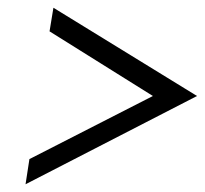

<svg xmlns="http://www.w3.org/2000/svg" viewBox="-20 -530 529 496"><path d="M46 -54 489 -282 118 -510 108 -449 375 -282 56 -119Z"/></svg>

Font: Charger Pro
Style: LitObl
Weight: 300
Designer: Jasper
Foundry: Cannot Into Space Fonts
Version: Version 1.09